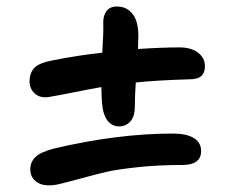

<svg xmlns="http://www.w3.org/2000/svg" viewBox="-20 -602 740 591"><path d="M128.9 -303.2Q102.1 -299.8 86.4 -314.7Q70.8 -329.6 70.8 -353Q71.8 -378.4 85.9 -393.3Q100.1 -408.2 141.1 -416Q218.8 -431.6 294.9 -439.9Q298.8 -504.9 297.9 -529.8Q296.9 -552.7 307.4 -567.4Q317.9 -582 339.8 -582Q369.6 -582 387.7 -559.6Q405.8 -537.1 405.8 -492.2Q405.8 -485.8 405.3 -472.4Q404.8 -459 404.8 -451.2Q478 -456.1 533.2 -456.1Q568.4 -456.1 589.6 -439.9Q610.8 -423.8 610.8 -397.9Q610.8 -378.4 599.9 -368.2Q588.9 -357.9 563 -357.9Q462.9 -355 397.9 -348.1Q395 -304.7 395 -273.9Q395 -243.2 381.1 -228Q367.2 -212.9 346.2 -212.9Q325.2 -212.9 311 -230.7Q296.9 -248.5 293.9 -286.1Q292 -318.4 292 -334Q263.7 -329.1 210 -318.4Q156.2 -307.6 128.9 -303.2ZM157.2 -34.2Q117.2 -26.4 95.2 -40.3Q73.2 -54.2 73.2 -81.1Q73.2 -102.5 88.6 -118.2Q104 -133.8 147 -145Q342.8 -190.9 512.2 -190.9Q554.2 -190.9 576.7 -177Q599.1 -163.1 599.1 -137.2Q599.1 -94.2 541 -94.2Q467.3 -94.2 404.1 -87.4Q340.8 -80.6 307.1 -72.8Q273.4 -64.9 226.3 -52Q179.2 -39.1 157.2 -34.2Z"/></svg>

Font: Shantell Sans Irregular
Style: Regular
Weight: 500
Designer: Stephen Nixon, Anya Danilova, Shantell Martin
Foundry: Arrow Type
Version: Version 1.006;[9816181b4]